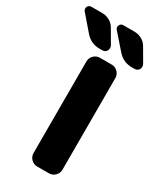

<svg xmlns="http://www.w3.org/2000/svg" viewBox="-306 -1065 937 1123"><g transform="rotate(30 163.0 -504.0)"><path d="M151.4 -20.5Q127.9 -20.5 110.8 -37.6Q93.8 -54.7 93.8 -78.1V-697.3Q93.8 -720.7 110.8 -737.8Q127.9 -754.9 151.4 -754.9H231.4Q254.9 -754.9 272 -737.8Q289.1 -720.7 289.1 -697.3V-78.1Q289.1 -54.7 272 -37.6Q254.9 -20.5 231.4 -20.5ZM251 -988.3Q277.3 -988.3 300.8 -975.1Q324.2 -961.9 336.9 -938.5L388.7 -849.6Q392.6 -841.8 392.6 -833.5Q392.6 -825.2 388.7 -816.4Q378.9 -799.8 359.4 -799.8H340.8Q283.2 -799.8 245.1 -842.8L155.3 -945.3Q144.5 -958 151.4 -973.1Q158.2 -988.3 174.8 -988.3ZM33.2 -988.3Q59.6 -988.3 83 -975.1Q106.4 -961.9 119.1 -938.5L170.9 -849.6Q174.8 -841.8 174.8 -833.5Q174.8 -825.2 170.9 -816.4Q161.1 -799.8 141.6 -799.8H122.1Q64.5 -799.8 26.4 -843.8L-60.5 -944.3Q-67.4 -952.1 -67.4 -960.9Q-67.4 -966.8 -65.4 -972.7Q-57.6 -988.3 -41 -988.3Z"/></g></svg>

Font: Gen Jyuu Gothic Heavy
Style: Bold
Weight: 900
Designer: [Source Han Sans]
Ryoko NISHIZUKA  (kana & ideographs); Paul D. Hunt (Latin, Greek & Cyrillic); Wenlong ZHANG  (bopomofo
Version: Version 1.002.20150607